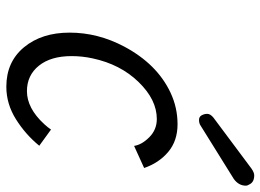

<svg xmlns="http://www.w3.org/2000/svg" viewBox="-130 -690 834 615"><g transform="rotate(90 287.5 -383.0)"><path d="M447.8 -395Q444.3 -419.4 420.2 -443.6Q396 -467.8 361.8 -467.8Q299.8 -467.8 243.2 -409.4Q186.5 -351.1 167.5 -262.2Q160.2 -229 160.2 -194.8Q160.2 -128.4 190.9 -90.1Q221.7 -51.8 272.5 -51.8Q327.1 -51.8 377.9 -106.9Q388.7 -118.7 395.5 -128.9L447.3 -91.3Q411.6 -47.4 362.5 -16.6Q313.5 14.2 258.3 14.2Q178.7 14.2 131.8 -42.5Q85 -99.1 85 -188.5Q85 -279.3 129.9 -363.8Q186 -468.8 277.3 -511.7Q325.2 -534.2 378.4 -534.2Q431.6 -534.2 467 -504.4Q502.4 -474.6 518.6 -427.2ZM381.8 -607.4Q375 -603 364.7 -603Q354.5 -603 349.9 -611.3Q345.2 -619.6 345.2 -629.4Q345.2 -639.2 356.9 -648.9L520.5 -771Q533.2 -779.8 542 -779.8Q563.5 -779.8 570.8 -765.1Q575.2 -758.3 575.2 -752.9Q575.2 -730 553.7 -714.4Z"/></g></svg>

Font: Tuffy
Style: Italic
Weight: 400
Italic angle: -12°
Designer: Thatcher Ulrich, Karoly Barta and Michael Everson
Version: Version 001.271